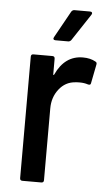

<svg xmlns="http://www.w3.org/2000/svg" viewBox="-52 -735 435 770"><g transform="rotate(5 166.0 -350.0)"><path d="M318 -502Q325 -499 323 -490L308 -414Q307 -405 296 -408Q281 -413 263 -413Q250 -413 244 -412Q205 -409 179.5 -376.5Q154 -344 154 -299V-10Q154 0 144 0H68Q58 0 58 -10V-499Q58 -509 68 -509H144Q154 -509 154 -499V-437Q154 -434 155.5 -433.5Q157 -433 158 -436Q194 -514 267 -514Q297 -514 318 -502ZM216 -700H279Q285 -700 287 -696.5Q289 -693 286 -688L214 -579Q209 -573 202 -573H151Q145 -573 143 -576.5Q141 -580 144 -585L204 -693Q209 -700 216 -700Z"/></g></svg>

Font: Barlow Semi Condensed Medium
Style: Regular
Weight: 500
Width: 4
Designer: Jeremy Tribby
Foundry: Tribby Type
Version: Version 1.422; ttfautohint (v1.8)